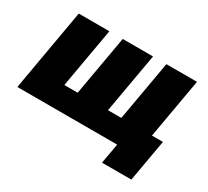

<svg xmlns="http://www.w3.org/2000/svg" viewBox="-130 -725 1146 1059"><g transform="rotate(30 443.0 -196.0)"><path d="M618 128H805L852 -139H782L849 -520H654L587 -139H502L569 -520H376L309 -139H224L291 -520H96L5 0H641Z"/></g></svg>

Font: Fixel Display Black
Style: Italic
Weight: 900
Italic angle: -10°
Designer: AlfaBravo + MacPaw
Foundry: Kyrylo Tkachov, Marchela Mozhyna, Serhii Makarenko, Maria Weinstein, Zakhar Kryvoshyya
Version: Version 1.210;Glyphs 3.2 (3217)